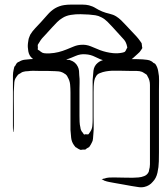

<svg xmlns="http://www.w3.org/2000/svg" viewBox="-20 -827 714 831"><path d="M668 -437V-168Q668 -153 667.5 -128.5Q667 -104 661.5 -79.5Q656 -55 641 -40Q627 -23 605 -18Q592 -15 577.5 -17.5Q563 -20 549 -22Q531 -25 513 -28.5Q495 -32 476 -35Q466 -37 454.5 -39Q443 -41 432 -45L423 -50Q420 -50 420 -51Q421 -52 421.5 -51.5Q422 -51 423 -52Q425 -53 427 -53.5Q429 -54 431 -54Q442 -58 452 -58.5Q462 -59 473 -59Q496 -59 526.5 -58Q557 -57 579 -59Q592 -60 604.5 -65Q617 -70 623 -82Q625 -86 625 -90Q627 -97 628 -103Q629 -109 629 -116V-420Q629 -439 629 -459.5Q629 -480 619 -496Q618 -498 616.5 -501Q615 -504 613 -505Q611 -507 607.5 -508.5Q604 -510 602 -512L595 -516Q584 -520 570.5 -520Q557 -520 545 -520Q523 -520 492 -521Q461 -522 438 -518Q431 -517 425 -515Q419 -513 411 -510Q410 -509 408 -508.5Q406 -508 404 -506Q400 -504 396.5 -498Q393 -492 391 -488Q390 -486 389.5 -483Q389 -480 388 -477Q386 -465 385.5 -453Q385 -441 385 -429V-323Q385 -304 385.5 -284.5Q386 -265 384 -246Q383 -237 382.5 -227Q382 -217 377 -209Q375 -205 372.5 -200.5Q370 -196 367 -192Q366 -190 362.5 -188.5Q359 -187 356 -185Q352 -181 350 -180Q347 -179 343 -179.5Q339 -180 335 -179Q334 -179 331.5 -178.5Q329 -178 327 -179Q324 -180 321.5 -181.5Q319 -183 317 -184Q315 -186 312 -187.5Q309 -189 307 -190Q305 -192 303.5 -194.5Q302 -197 300 -199Q290 -213 288 -230.5Q286 -248 285 -265Q285 -276 285 -298.5Q285 -321 285 -346.5Q285 -372 285 -394Q285 -416 285 -427Q285 -444 283.5 -461Q282 -478 273 -493Q272 -495 270.5 -498Q269 -501 267 -502Q266 -504 264.5 -505Q263 -506 261 -507Q258 -509 255 -511Q252 -513 249 -514Q242 -517 234 -518Q226 -519 218 -519Q202 -520 185.5 -520Q169 -520 152 -520Q139 -520 126.5 -520.5Q114 -521 102 -519Q89 -519 80 -516Q76 -515 73 -513Q70 -511 67 -509Q66 -508 64 -507.5Q62 -507 60 -505Q58 -504 56.5 -501.5Q55 -499 53 -497Q52 -495 50 -492.5Q48 -490 47 -488Q43 -481 42 -471.5Q41 -462 41 -454Q39 -432 39.5 -398.5Q40 -365 40 -342V-283Q40 -278 39.5 -272.5Q39 -267 39 -262Q39 -261 39 -258Q39 -255 38 -256Q37 -257 37 -260Q36 -266 36 -272.5Q36 -279 36 -285V-474Q36 -487 36 -499.5Q36 -512 39 -525L42 -538Q44 -540 46 -542.5Q48 -545 49 -548Q51 -552 54 -555Q57 -558 63 -560Q74 -567 86.5 -568.5Q99 -570 112 -571Q135 -573 168.5 -572Q202 -571 224 -571Q236 -571 248 -570.5Q260 -570 272 -568Q275 -568 278.5 -568Q282 -568 285 -566Q307 -559 317 -538Q321 -530 322 -520Q323 -510 323 -501Q325 -486 324.5 -470.5Q324 -455 324 -440V-326Q324 -313 324.5 -300Q325 -287 328 -275Q329 -264 336 -255Q338 -254 340 -250Q342 -246 344 -245Q346 -244 349 -246Q352 -246 356.5 -245.5Q361 -245 363 -246Q365 -248 367 -251.5Q369 -255 370 -256Q378 -267 379.5 -281Q381 -295 381 -308Q381 -319 381 -343Q381 -367 381 -394.5Q381 -422 381 -446Q381 -470 381 -481Q382 -500 384.5 -521Q387 -542 403 -555Q416 -566 434.5 -568.5Q453 -571 469 -571H544Q558 -571 571.5 -571Q585 -571 598 -570Q607 -569 617 -568Q627 -567 635 -562Q638 -561 644 -555Q646 -554 649 -552.5Q652 -551 653 -549Q658 -542 661 -533.5Q664 -525 665 -517Q669 -498 668.5 -478Q668 -458 668 -437ZM517 -557Q474 -551 433 -564Q413 -570 392.5 -580.5Q372 -591 350 -592Q328 -594 307.5 -585Q287 -576 267 -569Q245 -560 217.5 -556.5Q190 -553 167 -556Q155 -558 141.5 -562.5Q128 -567 119 -575Q106 -586 102.5 -605Q99 -624 101 -640Q102 -645 102.5 -650Q103 -655 104 -659Q106 -664 107.5 -668.5Q109 -673 111 -677Q120 -692 132.5 -705Q145 -718 157 -731Q171 -746 185.5 -763Q200 -780 218 -791Q237 -802 258 -805Q272 -807 285 -807Q298 -807 311 -807Q325 -807 338.5 -807Q352 -807 365 -804Q381 -800 394.5 -791.5Q408 -783 423 -777Q438 -771 454 -767.5Q470 -764 483 -756Q494 -749 504 -739.5Q514 -730 522 -721L570 -670Q575 -665 578.5 -660Q582 -655 586 -650L593 -640Q594 -637 594 -632.5Q594 -628 595 -624Q595 -623 595.5 -622Q596 -621 596 -619L591 -611Q585 -601 576 -594Q566 -585 555.5 -575.5Q545 -566 533 -561Q530 -560 526 -559.5Q522 -559 517 -557ZM467 -710Q457 -721 445 -733Q433 -745 419 -752Q406 -759 392.5 -761Q379 -763 365 -764Q350 -765 329 -765.5Q308 -766 286.5 -762.5Q265 -759 250 -749Q238 -742 227.5 -731.5Q217 -721 207 -710Q199 -702 191.5 -693Q184 -684 176 -676Q169 -669 162.5 -661.5Q156 -654 151 -645Q150 -643 147.5 -639.5Q145 -636 144 -634Q143 -631 143.5 -627Q144 -623 144 -620Q144 -619 143.5 -616Q143 -613 144 -612Q146 -610 149.5 -608.5Q153 -607 154 -605Q156 -604 158.5 -602Q161 -600 163 -599Q170 -596 179 -596Q188 -596 195 -596Q215 -597 233 -601.5Q251 -606 268 -613Q283 -619 298.5 -625.5Q314 -632 330 -633Q352 -635 373 -626.5Q394 -618 413 -610Q440 -600 469 -597Q480 -596 489.5 -596.5Q499 -597 509 -599Q511 -600 514.5 -600.5Q518 -601 519 -602Q522 -604 524.5 -608.5Q527 -613 528 -616Q529 -618 530 -619Q531 -620 531 -621Q531 -622 530.5 -623.5Q530 -625 530 -626Q529 -630 528 -634Q527 -638 525 -642Q522 -649 517 -655Q512 -661 507 -666Z"/></svg>

Font: Rubik Vinyl
Style: Regular
Weight: 400
Designer: Hubert and Fischer, NaN
Foundry: Hubert and Fischer, NaN
Version: Version 2.200